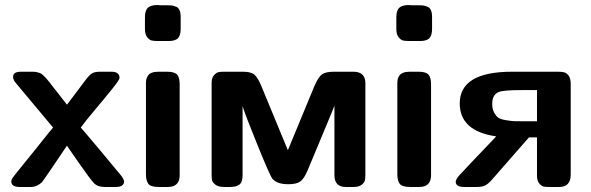

<svg xmlns="http://www.w3.org/2000/svg" viewBox="-20 -743 2349 763"><path d="M25 -22Q25 -29 31 -37.5Q37 -46 81 -100Q117 -145 143 -177Q183 -228 191 -236Q183 -246 43 -413Q32 -425 32 -438Q32 -458 64 -458H107Q115 -458 120 -457.5Q125 -457 131.5 -455Q138 -453 141.5 -451.5Q145 -450 152 -443.5Q159 -437 163.5 -432Q168 -427 177.5 -415Q187 -403 194.5 -393Q202 -383 217.5 -363.5Q233 -344 246 -327Q249 -331 254.5 -338Q260 -345 279 -370.5Q298 -396 323 -429Q338 -448 348.5 -453Q359 -458 380 -458H423Q455 -458 455 -433Q455 -426 427 -391Q399 -356 358.5 -308Q318 -260 301 -236Q308 -229 380.5 -142.5Q453 -56 464 -42Q473 -28 473 -22Q473 0 440 0H396Q369 0 355 -13.5Q341 -27 291 -99Q264 -139 246 -164Q154 -27 146 -18Q125 0 104 0H58Q25 0 25 -22Z M556 -628V-674Q556 -702 568 -712.5Q580 -723 605 -723Q608 -723 612 -722.5Q616 -722 619 -722H646Q658 -722 664 -721Q670 -720 679.5 -716.5Q689 -713 693.5 -702.5Q698 -692 698 -675V-628Q698 -603 687.5 -591.5Q677 -580 650 -580H607Q592 -580 583 -582Q574 -584 565 -595Q556 -606 556 -628ZM560 -51V-411Q560 -421 561.5 -428Q563 -435 568 -442.5Q573 -450 583.5 -454Q594 -458 610 -458H644Q673 -458 683.5 -447Q694 -436 694 -407V-47Q694 0 647 0H611Q579 0 569.5 -12.5Q560 -25 560 -51Z M821 -49V-414Q821 -433 830 -443.5Q839 -454 847.5 -456Q856 -458 869 -458H945Q978 -458 991.5 -446Q1005 -434 1019 -400L1124 -146L1229 -400Q1245 -437 1259.5 -447.5Q1274 -458 1308 -458H1384Q1431 -458 1432 -414V-49Q1432 -35 1430 -26Q1428 -17 1417 -8.5Q1406 0 1385 0H1354Q1309 0 1309 -47V-323Q1305 -312 1297.5 -294Q1290 -276 1264 -213.5Q1238 -151 1202 -65Q1188 -32 1173 -21.5Q1158 -11 1127 -11H1124Q1082 -11 1063 -32Q1053 -44 1003.5 -166Q954 -288 944 -321V-47Q944 -19 931.5 -9.5Q919 0 895 0H870Q847 0 835.5 -9.5Q824 -19 822.5 -27Q821 -35 821 -49Z M1555 -628V-674Q1555 -702 1567 -712.5Q1579 -723 1604 -723Q1607 -723 1611 -722.5Q1615 -722 1618 -722H1645Q1657 -722 1663 -721Q1669 -720 1678.5 -716.5Q1688 -713 1692.5 -702.5Q1697 -692 1697 -675V-628Q1697 -603 1686.5 -591.5Q1676 -580 1649 -580H1606Q1591 -580 1582 -582Q1573 -584 1564 -595Q1555 -606 1555 -628ZM1559 -51V-411Q1559 -421 1560.5 -428Q1562 -435 1567 -442.5Q1572 -450 1582.5 -454Q1593 -458 1609 -458H1643Q1672 -458 1682.5 -447Q1693 -436 1693 -407V-47Q1693 0 1646 0H1610Q1578 0 1568.5 -12.5Q1559 -25 1559 -51Z M1791 -21Q1791 -30 1806.5 -47.5Q1822 -65 1952 -201Q1807 -222 1807 -332Q1807 -458 2015 -458H2197Q2213 -458 2222.5 -455.5Q2232 -453 2240 -442Q2248 -431 2248 -409V-49Q2248 0 2202 0H2163Q2149 0 2141 -1.5Q2133 -3 2123.5 -13.5Q2114 -24 2114 -45V-197H2082Q2068 -181 1935 -29Q1920 -12 1908 -6Q1896 0 1875 0H1824Q1791 0 1791 -21ZM1936 -330Q1936 -310 1943.5 -296Q1951 -282 1960 -275.5Q1969 -269 1990 -265.5Q2011 -262 2023.5 -261.5Q2036 -261 2064 -261H2114V-385H2054Q1979 -385 1961 -377Q1936 -366 1936 -330Z"/></svg>

Font: CMU Sans Serif
Style: Bold
Weight: 700
Version: Version 0.7.0